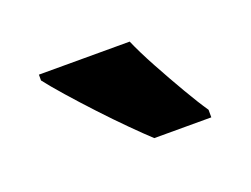

<svg xmlns="http://www.w3.org/2000/svg" viewBox="-43 -841 405 310"><g transform="rotate(-20 159.0 -686.0)"><path d="M196 -766Q205 -745 220.5 -716.5Q236 -688 251.5 -661.5Q267 -635 278 -619V-606H180Q167 -618 147.5 -637.5Q128 -657 107 -679.5Q86 -702 68 -722.5Q50 -743 40 -756V-766Z"/></g></svg>

Font: Noto Sans Bengali ExtraCondensed
Style: Bold
Weight: 700
Width: 2
Designer: Joana Ranito - Universal Thirst; Jelle Bosma - Monotype Design Team
Foundry: Universal Thirst ehf.
Version: Version 3.000; ttfautohint (v1.8.4.7-5d5b)